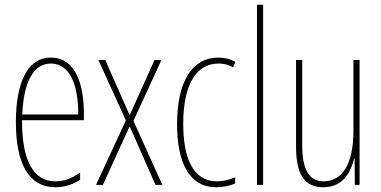

<svg xmlns="http://www.w3.org/2000/svg" viewBox="-20 -780 1608 810"><path d="M195 -537C94 -537 47 -429 47 -264C47 -94 99 10 214 10C255 10 290 -3 318 -22V-52C283 -27 249 -15 214 -15C119 -15 72 -106 73 -273H334V-301C334 -421 300 -537 195 -537ZM195 -512C278 -512 311 -414 310 -297H74C80 -442 125 -512 195 -512Z M511 -272 385 0H414L527 -247L636 0H665L543 -270L661 -527H632L527 -294L424 -527H395Z M892 10C919 10 950 4 972 -6V-32C947 -21 920 -15 895 -15C794 -15 753 -114 753 -257C753 -427 810 -512 902 -512C924 -512 945 -507 963 -496L973 -519C952 -531 928 -537 901 -537C793 -537 727 -440 727 -256C727 -93 779 10 892 10Z M1090 0V-760H1064V0Z M1497 -527H1471V-228C1471 -82 1421 -15 1345 -15C1287 -15 1255 -60 1255 -167V-527H1229V-159C1229 -45 1265 10 1343 10C1428 10 1460 -54 1474 -112H1476L1477 0H1497Z"/></svg>

Font: Noto Sans Devanagari ExtraCondensed Thin
Style: Regular
Weight: 100
Width: 2
Designer: Jelle Bosma - Monotype Design Team
Foundry: Monotype Imaging Inc.
Version: Version 2.004